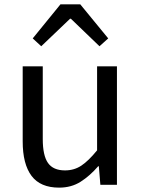

<svg xmlns="http://www.w3.org/2000/svg" viewBox="-20 -847 647 880"><path d="M251 13Q165 13 124.5 -41Q84 -95 84 -199V-543H176V-210Q176 -134 200 -100Q224 -66 278 -66Q320 -66 353 -88Q386 -110 425 -158V-543H516V0H440L433 -85H430Q392 -41 349.5 -14Q307 13 251 13ZM169 -635 130 -671 257 -827H348L476 -671L436 -635L305 -761H301Z"/></svg>

Font: Chocolate Classical Sans
Style: Regular
Weight: 400
Designer: 田海東、宇文滿月
Foundry: Moonlit Owen
Version: Version 1.001